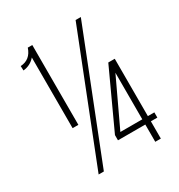

<svg xmlns="http://www.w3.org/2000/svg" viewBox="-167 -812 862 925"><g transform="rotate(-30 264.0 -350.0)"><path d="M116 -649Q90 -619 50 -615L49 -640Q104 -643 123 -700H148V-256H116ZM142 0H113L389 -700H418ZM459 0H428V-96H276V-125L423 -444H459V-125H495V-96H459ZM428 -125V-384L306 -125Z"/></g></svg>

Font: Bebas Neue Book
Style: Regular
Weight: 300
Designer: Ryoichi Tsunekawa
Foundry: Ryoichi Tsunekawa
Version: Version 1.003;PS 001.003;hotconv 1.0.88;makeotf.lib2.5.64775